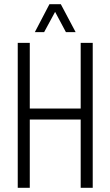

<svg xmlns="http://www.w3.org/2000/svg" viewBox="-20 -889 523 909"><path d="M64 0V-686H121V-375H362V-686H419V0H362V-323H121V0ZM145 -737 214 -869H268L338 -737H292L228 -857H254L189 -737Z"/></svg>

Font: Archivo ExtraCondensed ExtraLight
Style: Regular
Weight: 250
Width: 2
Designer: Hector Gatti
Foundry: Omnibus-Type
Version: Version 2.001